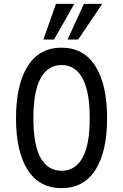

<svg xmlns="http://www.w3.org/2000/svg" viewBox="-20 -963 640 995"><path d="M153 -350Q153 -212 190.5 -145Q228 -78 299 -78Q370 -78 407.5 -145Q445 -212 445 -350Q445 -489 407.5 -557.5Q370 -626 299 -626Q228 -626 190.5 -557.5Q153 -489 153 -350ZM535 -350Q535 -177 474.5 -82.5Q414 12 299 12Q184 12 123.5 -82.5Q63 -177 63 -350Q63 -524 123.5 -620Q184 -716 299 -716Q414 -716 474.5 -620Q535 -524 535 -350ZM365 -943 260 -758H205L270 -943ZM510 -943 385 -758H330L415 -943Z"/></svg>

Font: Fliege Mono Thin
Style: Regular
Weight: 100
Version: Version 0.020;Glyphs 3.3 (3306)